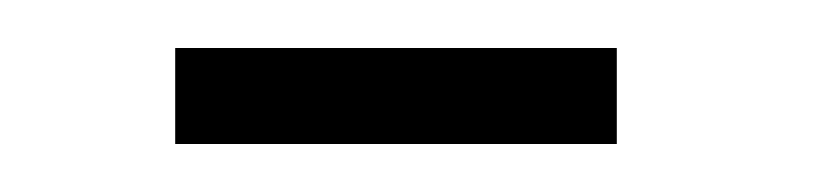

<svg xmlns="http://www.w3.org/2000/svg" viewBox="-20 -230 340 80"><path d="M237 -170V-210H53V-170Z"/></svg>

Font: Josefin Slab Thin
Style: Regular
Weight: 400
Version: Version 2.000